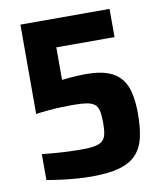

<svg xmlns="http://www.w3.org/2000/svg" viewBox="-80 -753 698 825"><g transform="rotate(-10 269.5 -340.0)"><path d="M254 8Q225 8 190.5 5.5Q156 3 121.5 -1.5Q87 -6 59 -11V-124Q90 -121 120.5 -118.5Q151 -116 179 -115Q207 -114 229 -114Q265 -114 287.5 -118Q310 -122 322 -132.5Q334 -143 338 -162Q342 -181 342 -212Q342 -244 337.5 -263.5Q333 -283 320.5 -292.5Q308 -302 285.5 -305.5Q263 -309 225 -309Q203 -309 175.5 -308Q148 -307 119.5 -304.5Q91 -302 65 -298V-688H454V-565H200V-423Q215 -425 232.5 -426.5Q250 -428 269 -429Q288 -430 305 -430Q363 -430 400 -416.5Q437 -403 458 -377Q479 -351 487.5 -312.5Q496 -274 496 -224Q496 -162 485.5 -118Q475 -74 448 -46Q421 -18 374 -5Q327 8 254 8Z"/></g></svg>

Font: Saira SemiCondensed
Style: Bold
Weight: 700
Width: 4
Designer: Hector Gatti with collaboration of the Omnibus-Type team
Foundry: Omnibus-Type
Version: Version 1.101